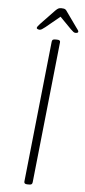

<svg xmlns="http://www.w3.org/2000/svg" viewBox="-58 -887 407 921"><g transform="rotate(5 145.0 -426.0)"><path d="M110 2Q94 2 95 -10L167 -690Q168 -697 171.5 -699.5Q175 -702 184 -702H192Q209 -702 207 -690L135 -10Q134 -3 130.5 -0.5Q127 2 118 2ZM104 -742Q100 -742 95 -744Q90 -746 90 -749Q90 -753 93.5 -757.5Q97 -762 104 -770L171 -840Q179 -848 184.5 -851Q190 -854 200 -854Q207 -854 211.5 -853Q216 -852 219.5 -849.5Q223 -847 226 -842L278 -769Q282 -763 286 -758Q290 -753 290 -749Q290 -745 286 -743.5Q282 -742 277 -742Q272 -742 267 -745.5Q262 -749 254 -757L199 -813L131 -757Q121 -749 115 -745.5Q109 -742 104 -742Z"/></g></svg>

Font: Asap Thin
Style: Italic
Weight: 250
Italic angle: -6°
Designer: Pablo Cosgaya
Foundry: Omnibus-Type
Version: Version 3.001